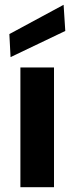

<svg xmlns="http://www.w3.org/2000/svg" viewBox="-20 -780 310 800"><path d="M65 0V-499H205V0ZM24 -542 19 -638 245 -760 252 -651Z"/></svg>

Font: DM Sans 20pt ExtraBold
Style: Regular
Weight: 800
Version: Version 4.004;gftools[0.9.30]